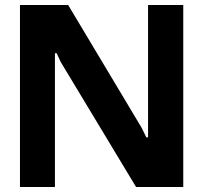

<svg xmlns="http://www.w3.org/2000/svg" viewBox="-20 -749 813 769"><path d="M60 0V-729H253L548 -236L566 -199H573V-729H714V0H525L223 -501L207 -536H200V0Z"/></svg>

Font: Hubot Sans SemiBold
Style: Regular
Weight: 600
Designer: Deni Anggara
Foundry: GitHub, Inc., Subsidiary of Microsoft Corporation
Version: Version 2.000